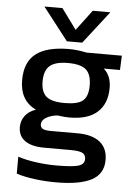

<svg xmlns="http://www.w3.org/2000/svg" viewBox="-58 -726 670 946"><g transform="rotate(5 277.0 -253.0)"><path d="M123 -682H212L286 -581L362 -682H449L324 -521H248ZM59 150V66Q97 79 149 86Q201 93 250 93Q326 93 357 84.5Q388 76 388 49Q388 28 371.5 19.5Q355 11 311 11H183Q120 11 87 -12.5Q54 -36 54 -80Q54 -111 72 -135.5Q90 -160 125 -172Q45 -211 45 -311Q45 -401 99 -442.5Q153 -484 263 -484Q303 -484 350 -474H524L521 -403H441Q478 -370 478 -311Q478 -233 431.5 -190.5Q385 -148 293 -148Q269 -148 234 -153Q202 -150 179 -136.5Q156 -123 156 -102Q156 -87 168 -80.5Q180 -74 208 -74H341Q412 -74 450.5 -43.5Q489 -13 489 45Q489 114 430.5 145Q372 176 255 176Q200 176 147.5 169Q95 162 59 150ZM379 -314Q379 -368 353 -391.5Q327 -415 263 -415Q201 -415 173.5 -391.5Q146 -368 146 -314Q146 -262 172.5 -239.5Q199 -217 263 -217Q328 -217 353.5 -238.5Q379 -260 379 -314Z"/></g></svg>

Font: Kanit
Style: Regular
Weight: 400
Designer: Katatrad Team
Foundry: Cadson Demak
Version: Version 1.001